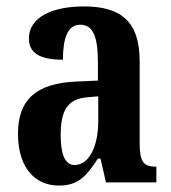

<svg xmlns="http://www.w3.org/2000/svg" viewBox="-20 -568 533 598"><path d="M163 10C225 10 249 -20 285 -74H293L310 0H467V-49H464C427 -49 415 -65 415 -120V-377C415 -502 356 -548 241 -548C144 -548 70 -515 70 -448C70 -403 104 -382 176 -382C176 -450 191 -491 230 -491C272 -491 285 -449 285 -373V-317L218 -314C96 -309 36 -260 36 -152C36 -41 93 10 163 10ZM212 -54C182 -54 169 -89 169 -147C169 -222 189 -260 252 -265L286 -268V-191C286 -111 257 -54 212 -54Z"/></svg>

Font: Noto Serif Bengali ExtraCondensed
Style: Regular
Weight: 400
Width: 2
Designer: Juan Bruce, Universal Thirst, Indian Type Foundry and the Monotype Design Team.
Foundry: Monotype Imaging Inc.
Version: Version 2.003